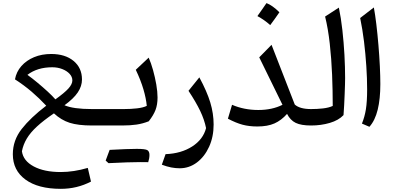

<svg xmlns="http://www.w3.org/2000/svg" viewBox="-20 -802 2520 1227"><path d="M307.1 -457Q396.5 -457 450.2 -412.6Q503.9 -368.2 503.9 -293.9Q503.9 -251.5 477.1 -211.4Q450.2 -171.4 392.1 -129.4Q447.8 -105 567.4 -105H567.9V0H567.4Q479.5 0 425 -17.3Q370.6 -34.7 324.7 -77.6Q258.8 -32.7 216.6 6.1Q174.3 44.9 151.4 83.3Q128.4 121.6 120.1 164.6Q128.4 225.6 195.3 261.5Q262.2 297.4 368.2 297.4Q451.2 297.4 541 271L561.5 358.4Q472.2 404.8 368.7 404.8Q223.6 404.8 142.8 345.7Q62 286.6 62 183.6Q62 94.7 118.7 22.2Q175.3 -50.3 275.4 -126.5Q231.4 -173.8 182.4 -215.8Q133.3 -257.8 75.7 -294.9Q84.5 -343.3 116.5 -379.6Q148.4 -416 197.5 -436.5Q246.6 -457 307.1 -457ZM314 -372.1Q218.3 -372.1 155.3 -323.7Q187 -300.8 220.9 -272.5Q254.9 -244.1 284.9 -216.6Q314.9 -189 334 -167Q392.1 -208.5 417.2 -236.3Q442.4 -264.2 442.4 -288.1Q442.4 -311 424.8 -330.1Q407.2 -349.1 377.9 -360.6Q348.6 -372.1 314 -372.1Z M567.9 0Q551.3 0 551.3 -33.2V-71.8Q551.3 -105 567.9 -105H771.5Q816.4 -105 856.2 -109.6Q896 -114.3 918 -125.5Q913.6 -173.3 896.5 -231.4Q879.4 -289.6 847.7 -356L930.2 -433.6Q945.3 -399.9 958 -354.2Q970.7 -308.6 978.8 -262Q986.8 -215.3 986.8 -179.2Q986.8 -133.3 973.9 -99.4Q960.9 -65.4 930.7 -26.9Q892.1 -11.7 852.8 -5.9Q813.5 0 760.7 0ZM875.5 233.9Q807.1 233.9 673.3 240.7L655.3 224.1Q662.1 206.1 668.2 189.2Q674.3 172.4 680.7 155.8Q798.3 149.4 853.8 149.4Q909.2 149.4 922.1 157.7Q935.1 166 935.1 188Q935.1 210 927.2 234.4Z M1345.2 -6.3Q1345.2 72.3 1316.4 135.7Q1287.6 199.2 1238.3 236.3Q1189 273.4 1127.9 273.4Q1102.1 273.4 1074.2 268.1Q1046.4 262.7 1014.2 250.5L1038.1 183.1Q1138.2 179.2 1208.3 134Q1278.3 88.9 1296.9 16.6Q1286.1 -37.1 1259.3 -93.3Q1232.4 -149.4 1184.6 -221.7L1253.9 -307.6Q1302.7 -217.3 1324 -146.7Q1345.2 -76.2 1345.2 -6.3Z M1785.2 -132.3 1636.7 -435.5 1715.3 -515.6 1863.8 -133.8Q1896 -105 1967.8 -105H1968.3V0H1967.8Q1904.3 0 1869.6 -16.8Q1835 -33.7 1814.5 -74.2Q1777.8 -32.7 1733.9 -13.2Q1689.9 6.3 1624.5 6.3Q1572.8 6.3 1530.5 -4.9Q1488.3 -16.1 1436.5 -43.5L1462.9 -132.3Q1540 -99.1 1630.9 -99.1Q1719.2 -99.1 1785.2 -132.3ZM1683.1 -782.2Q1721.2 -767.6 1765.6 -723.6Q1751.5 -703.1 1737.1 -682.9Q1722.7 -662.6 1707 -641.6Q1669.9 -674.8 1625 -699.2Q1640.1 -720.7 1654.3 -740.7Q1668.5 -760.7 1683.1 -782.2Z M2145.5 -753.4Q2159.2 -688.5 2168 -609.9Q2176.8 -531.2 2181.2 -451.7Q2185.5 -372.1 2185.5 -303.7Q2185.5 -290.5 2184.8 -262.7Q2184.1 -234.9 2182.6 -200Q2181.2 -165 2179.4 -129.9Q2177.7 -94.7 2175.3 -66.4Q2144 -33.2 2087.9 -16.6Q2031.7 0 1968.3 0Q1951.7 0 1951.7 -33.2V-71.8Q1951.7 -105 1968.3 -105Q2006.3 -105 2043.7 -109.1Q2081.1 -113.3 2106.4 -125Q2106.4 -222.2 2102.3 -324.5Q2098.1 -426.8 2087.4 -522.9Q2076.7 -619.1 2057.6 -696.3Z M2369.1 -754.4Q2377.4 -710.4 2385 -647.2Q2392.6 -584 2398.4 -514.2Q2404.3 -444.3 2407.5 -378.7Q2410.6 -313 2410.6 -264.6Q2410.6 -170.4 2393.8 -101.3Q2377 -32.2 2340.8 8.3L2293 -12.2Q2310.5 -54.7 2318.4 -104Q2326.2 -153.3 2326.2 -231.4Q2326.2 -300.8 2321 -379.4Q2315.9 -458 2306.2 -537.1Q2296.4 -616.2 2281.7 -687Z"/></svg>

Font: Pinar-DS2-FD Medium
Style: Regular
Weight: 500
Designer: Amin Abedi
Version: Version 3.000